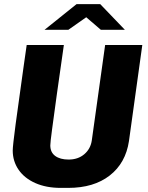

<svg xmlns="http://www.w3.org/2000/svg" viewBox="-20 -905 720 935"><path d="M291 -686 257 -447Q242 -338 233.5 -274.5Q225 -211 225 -197Q225 -163 249 -145.5Q273 -128 314 -128Q360 -128 390.5 -154Q421 -180 427 -221L492 -686H673L608 -218Q592 -111 514.5 -50.5Q437 10 312 10H276Q205 10 152 -13.5Q99 -37 70.5 -78.5Q42 -120 42 -172Q42 -194 56 -299.5Q70 -405 95 -581L110 -686ZM400 -821 313 -760H197L353 -885H468L588 -760H471Z"/></svg>

Font: Chivo ExtraBold Italic
Style: Regular
Weight: 800
Italic angle: -8.05°
Designer: Hector Gatti
Foundry: Omnibus-Type
Version: Version 1.007